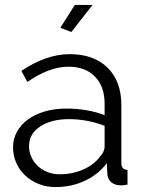

<svg xmlns="http://www.w3.org/2000/svg" viewBox="-20 -750 585 780"><path d="M206 10Q169 10 137.5 -2.5Q106 -15 82.5 -37Q59 -59 46 -88.5Q33 -118 33 -152Q33 -186 49 -215Q65 -244 94 -265Q123 -286 163 -297.5Q203 -309 251 -309Q291 -309 332 -302Q373 -295 405 -282V-329Q405 -398 366 -438.5Q327 -479 258 -479Q218 -479 176 -463Q134 -447 91 -417L67 -462Q168 -530 263 -530Q361 -530 417 -475Q473 -420 473 -323V-88Q473 -60 498 -60V0Q481 3 472 3Q446 3 431.5 -10Q417 -23 416 -46L414 -87Q378 -40 323.5 -15Q269 10 206 10ZM222 -42Q275 -42 319.5 -62Q364 -82 387 -115Q396 -124 400.5 -134.5Q405 -145 405 -154V-239Q371 -252 334.5 -259Q298 -266 260 -266Q188 -266 143 -236Q98 -206 98 -157Q98 -133 107.5 -112Q117 -91 133.5 -75.5Q150 -60 173 -51Q196 -42 222 -42ZM270 -620 225 -637 284 -730H356Z"/></svg>

Font: PTCRaleway
Style: Regular
Weight: 400
Designer: Matt McInerney, Pablo Impallari, Rodrigo Fuenzalida
Foundry: Matt McInerney, Pablo Impallari, Rodrigo Fuenzalida
Version: Version 3.000g; ttfautohint (v1.5) -l 8 -r 28 -G 28 -x 14 -D